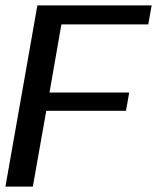

<svg xmlns="http://www.w3.org/2000/svg" viewBox="-39 -695 585 715"><path d="M-18.8 0H83.3L133.3 -282.5H430.2L442.1 -350.3H145.3L189.6 -604.1H513.2L525.7 -675H100.2Z"/></svg>

Font: Anybody Thin
Style: Italic
Weight: 100
Italic angle: -10°
Designer: Tyler Finck
Foundry: Etcetera Type Company
Version: Version 1.114;gftools[0.9.25]